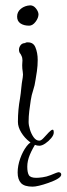

<svg xmlns="http://www.w3.org/2000/svg" viewBox="-20 -478 249 718"><path d="M127 67Q110 67 91 52.5Q72 38 59.5 17.5Q47 -3 47 -22Q47 -46 49 -67.5Q51 -89 55 -111Q58 -130 59.5 -148Q61 -166 65 -188Q67 -199 65 -210Q63 -221 63 -234Q63 -240 63.5 -244Q64 -248 64 -252Q64 -257 63 -262Q62 -267 57 -276Q51 -282 51 -292Q51 -301 57 -309Q63 -317 75 -317Q76 -317 75.5 -318Q75 -319 76 -319Q103 -323 112 -302Q121 -281 121 -254Q121 -232 118 -211.5Q115 -191 113 -180Q110 -158 104 -140.5Q98 -123 95 -103Q92 -83 89.5 -63Q87 -43 87 -22Q87 -10 92 6.5Q97 23 106 35.5Q115 48 127 48Q134 48 143.5 37.5Q153 27 162.5 17Q172 7 177 7Q181 7 181 17V18Q181 27 171.5 38.5Q162 50 149.5 58.5Q137 67 127 67ZM89 -382Q69 -382 56.5 -390.5Q44 -399 44 -416Q44 -434 58.5 -445.5Q73 -457 93 -458Q105 -458 114 -447Q123 -436 124 -425Q124 -411 113 -396.5Q102 -382 89 -382ZM102 220Q71 220 58.5 206.5Q46 193 46 167Q46 142 55.5 115Q65 88 79.5 69Q94 50 109 50L118 52Q101 78 91.5 101Q82 124 82 145Q82 167 88 177Q94 187 116 187Q124 187 139 185Q154 183 169 177Q183 171 190 168.5Q197 166 198 166Q209 166 209 175Q209 189 161 206Q141 213 126 216.5Q111 220 102 220Z"/></svg>

Font: Ruge Boogie
Style: Regular
Weight: 400
Designer: Robert E. Leuschke
Foundry: Robert E. Leuschke
Version: Version 1.010; ttfautohint (v1.8.3)